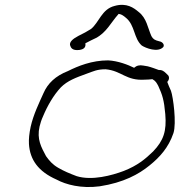

<svg xmlns="http://www.w3.org/2000/svg" viewBox="-20 -740 726 776"><path d="M104 -228C98 -200 96 -178 97 -158C101 -95 134 -47 209 -14C246 6 308 23 383 13C480 -2 541 -36 584 -71C625 -104 661 -143 681 -202C694 -242 680 -348 671 -373C665 -386 660 -398 656 -409C664 -417 665 -428 660 -435L651 -444C642 -453 633 -458 624 -457H622C608 -462 593 -468 577 -472L559 -475C544 -478 532 -475 522 -466C498 -478 457 -494 417 -496C351 -496 295 -473 255 -453C204 -433 173 -403 156 -364C138 -324 115 -277 104 -228ZM140 -229C143 -241 147 -255 154 -270C171 -311 196 -355 226 -387C253 -414 286 -426 330 -442C358 -452 372 -460 407 -460C472 -454 489 -413 565 -418C577 -418 586 -419 596 -420C610 -412 613 -405 620 -392C636 -357 643 -336 648 -279C654 -210 641 -172 599 -128C567 -97 536 -71 480 -49C432 -31 352 -9 290 -28C261 -39 239 -48 215 -62C191 -76 179 -91 166 -109C147 -145 128 -177 140 -229ZM263 -558C266 -547 272 -535 300 -538C323 -541 327 -552 325 -565C340 -573 358 -582 367 -586C410 -608 429 -650 458 -682C458 -683 459 -683 460 -684C461 -683 463 -683 464 -683C470 -682 479 -677 489 -668C526 -638 520 -585 553 -556C568 -546 618 -526 640 -550C646 -559 637 -571 624 -573C604 -578 599 -582 592 -594C577 -627 573 -667 540 -692C521 -708 492 -730 443 -716C391 -703 381 -650 348 -623C329 -611 321 -607 297 -595C272 -582 261 -570 263 -558Z"/></svg>

Font: Stray Cat
Style: SuExtObl
Weight: 400
Version: Version 1.0